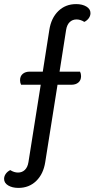

<svg xmlns="http://www.w3.org/2000/svg" viewBox="-92 -750 462 938"><path d="M350 -686Q350 -673 342 -661.5Q334 -650 320 -643Q301 -655 282 -655Q262 -655 248.5 -642Q235 -629 231 -604L199 -400H299Q304 -390 304 -378Q304 -358 291 -347Q278 -336 257 -336H189L129 42Q120 100 85 134Q50 168 -2 168Q-32 168 -52 156Q-72 144 -72 124Q-72 111 -64 99.5Q-56 88 -42 81Q-23 93 -4 93Q16 93 29.5 80Q43 67 47 42L107 -336H11Q6 -346 6 -358Q6 -378 19 -389Q32 -400 53 -400H117L149 -604Q158 -662 193 -696Q228 -730 280 -730Q310 -730 330 -718Q350 -706 350 -686Z"/></svg>

Font: Thasadith
Style: Bold
Weight: 700
Designer: Cadson Demak Co.,Ltd.
Foundry: Cadson Demak Co.,Ltd.
Version: Version 1.000; ttfautohint (v1.6)